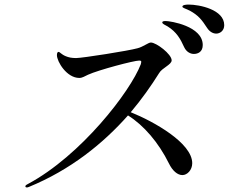

<svg xmlns="http://www.w3.org/2000/svg" viewBox="-20 -840 1040 840"><path d="M805 -820C792 -820 778 -818 778 -811C778 -805 794 -802 811 -793C847 -773 862 -755 886 -718C897 -701 912 -693 926 -693C942 -693 961 -705 961 -730C961 -798 853 -820 805 -820ZM705 -748C697 -748 690 -747 690 -742C690 -735 701 -732 714 -724C752 -700 769 -671 786 -633C796 -612 814 -604 828 -604C846 -604 867 -613 867 -643C867 -726 725 -748 705 -748ZM552 -349C600 -406 641 -464 676 -520C689 -543 731 -557 731 -576C731 -603 664 -654 640 -654C629 -654 606 -635 582 -629C544 -618 340 -586 313 -586C293 -586 280 -589 268 -594C248 -602 242 -613 236 -613C232 -613 229 -608 229 -599C229 -570 272 -499 327 -499C341 -499 351 -507 365 -513C411 -534 566 -575 589 -575C594 -575 598 -574 598 -570C598 -567 597 -564 596 -559C550 -439 334 -159 102 -35C94 -31 91 -28 91 -25C91 -22 93 -20 97 -20C99 -20 101 -20 106 -22C289 -97 431 -212 540 -335C609 -292 674 -216 719 -125C735 -92 757 -74 778 -74C799 -74 821 -96 821 -126C821 -214 654 -308 552 -349Z"/></svg>

Font: Shippori Mincho OTF Medium
Style: Regular
Weight: 500
Designer: FONTDASU
Foundry: FONTDASU / Google Inc. / but / Adobe
Version: Version 3.300;hotconv 1.0.109;makeotfexe 2.5.65596